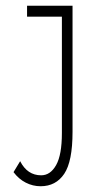

<svg xmlns="http://www.w3.org/2000/svg" viewBox="-20 -473 353 667"><path d="M121 174Q94 174 69.5 161.5Q45 149 27 125L50 87Q75 136 123 136Q155 136 175 100.5Q195 65 195 -11V-415H74V-453H232V-15Q232 88 203 131Q174 174 121 174Z"/></svg>

Font: Inconsolata ExtraCondensed Light
Style: Regular
Weight: 300
Width: 2
Monospace: yes
Designer: Raph Levien, Cyreal, Brenton Simpson
Foundry: Raph Levien, Cyreal, Google
Version: Version 3.100; ttfautohint (v1.8.4.7-5d5b)